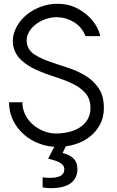

<svg xmlns="http://www.w3.org/2000/svg" viewBox="-20 -744 613 1004"><path d="M453 -178.8Q453 -227.8 426 -257.8Q399 -287.9 357.6 -307.3Q316.2 -326.8 266.2 -342.4Q216.2 -358.1 171.2 -378Q126.3 -398 92.2 -428.5Q58.1 -459.1 48 -509.1Q42.9 -552 60.6 -590.9Q78.3 -629.8 110.6 -659.3Q142.9 -688.9 187.4 -706.6Q231.8 -724.2 279.8 -724.2Q333.8 -724.2 374 -705.1Q414.1 -685.9 442.2 -659.3Q470.2 -632.8 485.6 -604Q501 -575.3 504 -555.1H427.3Q408.1 -603 367.2 -628Q326.3 -653 279.8 -654Q249 -655.1 217.9 -643.9Q186.9 -632.8 163.4 -613.9Q139.9 -594.9 127.5 -568.9Q115.2 -542.9 121.2 -514.1Q128.8 -478.8 161.4 -458.3Q193.9 -437.9 238.9 -422Q283.8 -406.1 333.8 -390.2Q383.8 -374.2 426 -348.7Q468.2 -323.2 495.7 -283.1Q523.2 -242.9 523.2 -178.8Q523.2 -130.8 503 -92.9Q482.8 -55.1 449.5 -29Q416.2 -3 372.2 10.6Q328.3 24.2 279.8 24.2Q231.8 24.2 185.9 7.1Q139.9 -10.1 105.1 -40.7Q70.2 -71.2 48.7 -114.1Q27.3 -157.1 27.3 -209.1H97Q97 -175.3 111.6 -145.2Q126.3 -115.2 151.3 -93.2Q176.3 -71.2 209.6 -58.1Q242.9 -44.9 279.8 -46Q314.1 -47 345.2 -55.1Q376.3 -63.1 400.3 -79.5Q424.2 -96 438.6 -120.5Q453 -144.9 453 -178.8ZM384.8 139.9Q384.8 186.9 350.5 213.4Q316.2 239.9 242.9 239.9Q231.8 239.9 221 238.4Q210.1 236.9 203 235.9V182.8Q210.1 184.8 222 185.4Q233.8 185.9 241.9 185.9Q277.3 185.9 296.7 175.5Q316.2 165.2 316.2 140.9Q316.2 128.8 309.6 120.5Q303 112.1 291.9 106.1Q280.8 100 265.4 94.9Q250 89.9 231.8 85.9L276.3 0H334.8L307.1 56.1Q324.2 60.1 338.1 66.7Q352 73.2 362.6 83.1Q373.2 92.9 379 107.1Q384.8 121.2 384.8 139.9Z"/></svg>

Font: Myanmar KatKuu
Style: Regular
Weight: 400
Designer: Khon Soe Zaw Thu
Foundry: MPUA
Version: Version 1.00 September 13, 2016, initial release